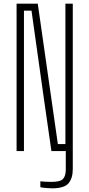

<svg xmlns="http://www.w3.org/2000/svg" viewBox="-20 -820 485 1042"><path d="M263 202Q251 202 232 200.5Q213 199 199 196V164Q222 167 261 167Q308 167 322.5 150.5Q337 134 337 100V0H259L216 -300L151 -762H110V0H70V-800H185L221 -548L294 -38H335V-800H375V98Q375 147 352 174.5Q329 202 263 202Z"/></svg>

Font: Big Shoulders Text Thin
Style: Regular
Weight: 100
Designer: Patric King
Foundry: XO Type Co
Version: Version 1.000; ttfautohint (v1.8.2)